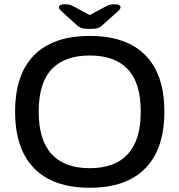

<svg xmlns="http://www.w3.org/2000/svg" viewBox="-20 -876 844 903"><path d="M402 7Q230 7 140.5 -84.5Q51 -176 51 -351Q51 -526 140.5 -616.5Q230 -707 402 -707Q574 -707 663.5 -616.5Q753 -526 753 -351Q753 -176 663.5 -84.5Q574 7 402 7ZM402 -85Q520 -85 581 -151Q642 -217 642 -351Q642 -486 581 -550.5Q520 -615 402 -615Q284 -615 223 -550.5Q162 -486 162 -351Q162 -217 223 -151Q284 -85 402 -85ZM518 -856Q534 -856 540.5 -852Q547 -848 547 -843Q547 -838 543.5 -832.5Q540 -827 529 -818L461 -757Q450 -747 438.5 -743.5Q427 -740 402 -740Q377 -740 365 -743.5Q353 -747 342 -757L275 -818Q264 -827 260.5 -832.5Q257 -838 257 -843Q257 -848 263.5 -852Q270 -856 286 -856Q297 -856 306 -854Q315 -852 326 -846L402 -805L478 -846Q496 -856 518 -856Z"/></svg>

Font: Asap Semi Expanded Medium
Style: Regular
Weight: 500
Width: 6
Designer: Pablo Cosgaya
Foundry: Omnibus-Type
Version: Version 3.001; ttfautohint (v1.8.4.7-5d5b)